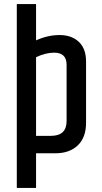

<svg xmlns="http://www.w3.org/2000/svg" viewBox="-20 -748 497 937"><path d="M305 -432Q305 -491 244 -491Q204 -491 156 -469V-85H228Q305 -85 305 -157ZM62 -728H156V-551Q213 -577 271 -577Q329 -577 364.5 -544Q400 -511 400 -447V-149Q400 -77 359.5 -38.5Q319 0 251 0H156V169H62Z"/></svg>

Font: Khand Medium
Style: Regular
Weight: 500
Designer: Devanagari: Sanchit Sawaria, Jyotish Sonowal; Latin: Satya Rajpurohit
Foundry: Indian Type Foundry
Version: Version 1.100;PS 1.0;hotconv 1.0.78;makeotf.lib2.5.61930; tt